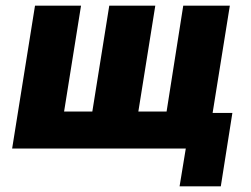

<svg xmlns="http://www.w3.org/2000/svg" viewBox="-20 -526 888 680"><path d="M616 134 638 0H23L104 -506H267L207 -131H307L367 -506H530L470 -131H570L629 -506H794L733 -126H803L762 134Z"/></svg>

Font: Nunito Sans 7pt Condensed Black
Style: Italic
Weight: 900
Width: 3
Italic angle: -9°
Designer: Vernon Adams
Foundry: Vernon Adams
Version: Version 3.101;gftools[0.9.27]